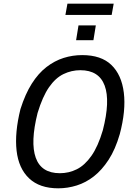

<svg xmlns="http://www.w3.org/2000/svg" viewBox="-20 -1013 728 1042"><path d="M296 9Q195 9 138 -45Q81 -99 70 -195.5Q59 -292 91 -421Q117 -503 152.5 -559Q188 -615 232 -649Q276 -683 325 -698.5Q374 -714 426 -714Q529 -714 584.5 -660.5Q640 -607 652 -510Q664 -413 630 -285Q606 -202 569.5 -146Q533 -90 489.5 -56Q446 -22 396.5 -6.5Q347 9 296 9ZM305 -73Q354 -73 397 -94.5Q440 -116 476 -167Q512 -218 538 -306Q579 -465 548 -548.5Q517 -632 416 -632Q368 -632 324.5 -611Q281 -590 246 -539.5Q211 -489 184 -400Q144 -241 174 -157Q204 -73 305 -73ZM335 -932 346 -993H597L586 -932ZM393 -795 406 -875H500L487 -795Z"/></svg>

Font: Nunito Sans 7pt Condensed Medium
Style: Italic
Weight: 500
Width: 3
Italic angle: -9°
Designer: Vernon Adams
Foundry: Vernon Adams
Version: Version 3.101;gftools[0.9.27]